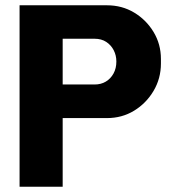

<svg xmlns="http://www.w3.org/2000/svg" viewBox="-20 -706 640 726"><path d="M54 0V-686H384.5Q441.2 -686 487 -658.6Q532.9 -631.1 560.7 -585Q588.5 -538.9 588.5 -483V-466Q588.5 -409.5 560.7 -362.4Q532.9 -315.4 487 -287.4Q441.2 -259.5 384.5 -259.5H217V0ZM217 -386.5H337.5Q362 -386.5 380.2 -397.5Q398.5 -408.5 409.2 -428Q420 -447.5 420 -473.5Q420 -496.6 410 -516Q400 -535.5 381.8 -547.5Q363.5 -559.5 337.5 -559.5H217Z"/></svg>

Font: Chivo Mono Medium
Style: Regular
Weight: 500
Monospace: yes
Designer: Hector Gatti
Foundry: Omnibus-Type
Version: Version 1.008